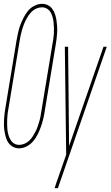

<svg xmlns="http://www.w3.org/2000/svg" viewBox="-35 -763 575 998"><path d="M64 8Q48 8 34 1Q20 -6 10.5 -18.5Q1 -31 -3.5 -46Q-8 -61 -11 -77Q-14 -93 -14.5 -109Q-15 -125 -14 -141.5Q-13 -158 -11 -175Q-9 -192 -6 -208L51 -553Q55 -573 59 -593Q63 -613 70.5 -632.5Q78 -652 87.5 -671Q97 -690 110.5 -706.5Q124 -723 144 -733Q164 -743 183 -743Q200 -743 214 -736Q228 -729 237 -716.5Q246 -704 251 -689Q256 -674 258.5 -658Q261 -642 262 -626Q263 -610 262 -593.5Q261 -577 259 -560Q257 -543 254 -527L197 -182Q194 -162 189 -142Q184 -122 177 -102.5Q170 -83 160.5 -64Q151 -45 137 -28.5Q123 -12 103.5 -2Q84 8 64 8ZM65 -10Q78 -10 91.5 -15.5Q105 -21 116 -31Q127 -41 134.5 -53Q142 -65 149 -78Q156 -91 160.5 -104.5Q165 -118 169 -131Q173 -144 175.5 -157.5Q178 -171 180 -185L237 -530Q240 -544 242 -559Q244 -574 245 -588.5Q246 -603 245.5 -617.5Q245 -632 243.5 -646Q242 -660 238.5 -673.5Q235 -687 228 -699Q221 -711 209 -718Q197 -725 183 -725Q170 -725 156 -719.5Q142 -714 131.5 -704Q121 -694 113 -682Q105 -670 98.5 -657Q92 -644 87 -630.5Q82 -617 78.5 -604Q75 -591 72 -577.5Q69 -564 67 -550L10 -205Q7 -191 5 -176Q3 -161 2.5 -146.5Q2 -132 2 -117.5Q2 -103 3.5 -89Q5 -75 9 -61.5Q13 -48 20 -36Q27 -24 38.5 -17Q50 -10 65 -10ZM249 215Q254 200 258.5 185.5Q263 171 269 156L309 41L302 -520H319L324 -4L503 -520H520L266 215Z"/></svg>

Font: Iosevka Thin Oblique
Style: Regular
Weight: 100
Italic angle: -9°
Monospace: yes
Designer: Belleve Invis
Foundry: Belleve Invis
Version: Version 32.5.0; ttfautohint (v1.8.4)